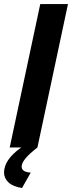

<svg xmlns="http://www.w3.org/2000/svg" viewBox="-38 -729 356 949"><path d="M147 0Q69 60 69 94Q69 122 114 124L71 200Q27 194 4.5 173Q-18 152 -18 124Q-18 60 67 0H10L161 -709H298Z"/></svg>

Font: Raleway-v4020
Style: Bold Italic
Weight: 700
Italic angle: -12°
Designer: Matt McInerney, Pablo Impallari, Rodrigo Fuenzalida
Foundry: Matt McInerney, Pablo Impallari, Rodrigo Fuenzalida
Version: Version 4.020;PS 004.020;hotconv 1.0.88;makeotf.lib2.5.64775